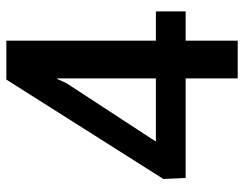

<svg xmlns="http://www.w3.org/2000/svg" viewBox="-100 -650 751 590"><g transform="rotate(-90 275.0 -355.5)"><path d="M328.5 -251.5V-555H327L314 -526.5L134.5 -251.5ZM444.5 0H328.5V-160H22.5L19.5 -228.5L325 -711H444.5V-251.5H534.5V-160H444.5Z"/></g></svg>

Font: Roberto Sans Medium
Style: Regular
Weight: 500
Designer: Google (font) & Cristiano Sobral (main changes)
Version: Version 1.000;October 12, 2021;FontCreator 14.0.0.2814 64-bi